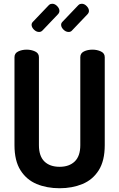

<svg xmlns="http://www.w3.org/2000/svg" viewBox="-20 -995 634 1021"><path d="M297 6Q229 6 175 -16.5Q121 -39 89 -89.5Q57 -140 57 -223V-691Q57 -712 77 -721.5Q97 -731 122 -731Q146 -731 166.5 -721.5Q187 -712 187 -691V-223Q187 -165 216 -136.5Q245 -108 297 -108Q348 -108 377.5 -136.5Q407 -165 407 -223V-691Q407 -712 426.5 -721.5Q446 -731 472 -731Q496 -731 516.5 -721.5Q537 -712 537 -691V-223Q537 -140 505 -89.5Q473 -39 418.5 -16.5Q364 6 297 6ZM345 -825Q330 -825 317.5 -837.5Q305 -850 305 -863Q305 -872 312 -879L396 -967Q401 -972 405.5 -973.5Q410 -975 415 -975Q429 -975 441 -962.5Q453 -950 453 -937Q453 -928 446 -920L364 -834Q357 -825 345 -825ZM188 -825Q173 -825 160.5 -837.5Q148 -850 148 -863Q148 -872 155 -879L239 -967Q244 -972 248.5 -973.5Q253 -975 258 -975Q272 -975 284 -962.5Q296 -950 296 -937Q296 -928 289 -920L207 -834Q199 -825 188 -825Z"/></svg>

Font: Dosis ExtraLight
Style: Bold
Weight: 700
Version: Version 3.001; ttfautohint (v1.8.2)